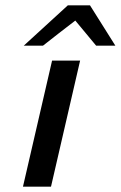

<svg xmlns="http://www.w3.org/2000/svg" viewBox="-20 -699 452 719"><path d="M69 -528 234 -679H317L412 -528H340L262 -622Q242 -607 201 -575Q160 -543 141 -528ZM66 0 175 -472H280L171 0Z"/></svg>

Font: Coval
Style: Medium Italic
Weight: 500
Foundry: Context Ltd
Version: Version 001.000